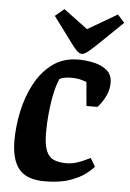

<svg xmlns="http://www.w3.org/2000/svg" viewBox="-53 -760 548 810"><g transform="rotate(5 221.5 -354.5)"><path d="M167 11Q91 11 58 -28.5Q25 -68 25 -151Q25 -210 38.5 -273.5Q52 -337 81 -391.5Q110 -446 155.5 -479.5Q201 -513 265 -513Q298 -513 331 -505.5Q364 -498 386 -479.5Q408 -461 408 -427Q408 -399 397.5 -376Q387 -353 376 -338.5Q365 -324 361 -321H315L306 -422Q303 -423 285 -428.5Q267 -434 241 -434Q225 -434 212 -431.5Q199 -429 191 -424Q185 -410 178.5 -388Q172 -366 167 -336.5Q162 -307 158.5 -271Q155 -235 155 -194Q155 -142 166.5 -116Q178 -90 199.5 -81.5Q221 -73 251 -73Q275 -73 296 -80Q317 -87 332 -94.5Q347 -102 352 -104L373 -69Q366 -59 341.5 -39.5Q317 -20 274 -4.5Q231 11 167 11ZM276 -538Q265 -538 252.5 -551.5Q240 -565 227 -583L149 -688L187 -720L289 -644L414 -717L443 -684L353 -597Q322 -567 304.5 -552.5Q287 -538 276 -538Z"/></g></svg>

Font: Faustina Light
Style: Bold Italic
Weight: 700
Italic angle: -8°
Version: Version 1.200